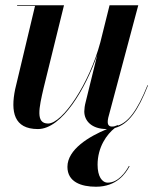

<svg xmlns="http://www.w3.org/2000/svg" viewBox="-20 -480 612 729"><path d="M472 151 469.5 150C456.5 174.5 428 213.5 389.5 213.5C367 213.5 350.5 189.5 350.5 145.5C350.5 78 386 29.5 416 6C468 -8 504.5 -60.5 542 -156L540 -156.5C500.5 -57.5 465.5 -15.5 428.5 -3.5L427.5 -5C423 -3.5 418 -2 413 0C410.5 0 407.5 0.5 404.5 0.5C394 0.5 389 -7 389 -16C389 -20.5 389.5 -27 391 -33L505 -460H396L361 -319.5C319 -162.5 217.5 -11 162.5 -11C115 -11 127.5 -68.5 146 -147.5L223 -460H45V-457.5H113L37.5 -141C20 -56 32.5 10 124 10C215.5 10 306 -145.5 349.5 -272.5L305 -91.5C302 -80.5 300 -66 300 -57C300 -21.5 327.5 10 385.5 10H386.5C318 38 236 87.5 236 153.5C236 211 288.5 229 344.5 229C423 229 457 179 472 151Z"/></svg>

Font: Bodoni* 72pt Medium
Style: Italic
Weight: 500
Italic angle: -13°
Version: Version 2.3